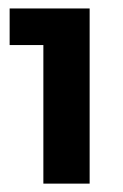

<svg xmlns="http://www.w3.org/2000/svg" viewBox="-20 -796 293 456"><path d="M2.9 -775.9H192.9V-359.9H83V-689H2.9Z"/></svg>

Font: Montserrat-SemiBold
Style: Regular
Weight: 600
Designer: Julieta Ulanovsky
Foundry: Julieta Ulanovsky
Version: Version 6.001